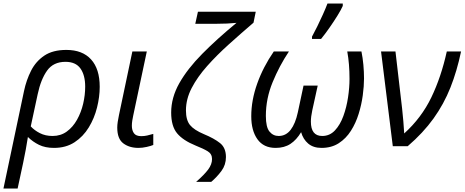

<svg xmlns="http://www.w3.org/2000/svg" viewBox="-41 -826 2626 1085"><path d="M-21.5 239.3 94.7 -311.5Q107.9 -374 134.8 -426.8Q161.6 -479.5 209.5 -511.7Q257.3 -543.9 334 -543.9Q424.8 -543.9 473.6 -490.2Q522.5 -436.5 522.5 -335.4Q522.5 -278.8 507.3 -218.3Q492.2 -157.7 460.7 -106Q429.2 -54.2 380.4 -22.2Q331.5 9.8 264.2 9.8Q214.4 9.8 179.2 -7.6Q144 -24.9 116.7 -51.8Q110.8 -13.7 104.5 20Q98.1 53.7 89.8 94.2L58.6 239.3ZM256.3 -57.6Q302.2 -57.6 336.7 -82.8Q371.1 -107.9 394.3 -149.4Q417.5 -190.9 429 -240Q440.4 -289.1 440.4 -336.4Q440.4 -401.4 413.6 -439Q386.7 -476.6 329.1 -476.6Q260.7 -476.6 225.3 -427.2Q189.9 -377.9 171.9 -293.5L132.8 -111.8Q152.8 -89.8 184.1 -73.7Q215.3 -57.6 256.3 -57.6Z M741.7 9.8Q689.9 9.8 655.8 -15.9Q621.6 -41.5 621.6 -105Q621.6 -119.6 624.3 -137.5Q627 -155.3 631.3 -175.8L707 -535.2H788.6L711.9 -173.3Q709 -159.7 706.5 -144.5Q704.1 -129.4 704.1 -115.2Q704.1 -89.8 715.8 -73.2Q727.5 -56.6 757.3 -56.6Q773.9 -56.6 790 -60.1Q806.2 -63.5 825.2 -69.3V-6.8Q813 -1.5 788.3 4.2Q763.7 9.8 741.7 9.8Z M1067.4 201.7Q1113.3 161.6 1135.3 132.1Q1157.2 102.5 1157.2 72.8Q1157.2 43.9 1133.1 29.1Q1108.9 14.2 1064.5 -3.4Q992.7 -32.7 959.5 -73Q926.3 -113.3 926.3 -189.9Q926.3 -274.4 972.4 -356Q1018.6 -437.5 1101.6 -521.5Q1184.6 -605.5 1295.4 -696.8Q1271.5 -694.3 1241.2 -692.9Q1210.9 -691.4 1172.9 -691.4H1062.5L1077.6 -759.8H1404.3L1391.6 -697.8Q1320.3 -636.7 1252.2 -575.4Q1184.1 -514.2 1129.4 -452.6Q1074.7 -391.1 1042.2 -328.6Q1009.8 -266.1 1009.8 -202.1Q1009.8 -147.5 1032.7 -119.4Q1055.7 -91.3 1111.3 -67.9Q1169.4 -43.9 1202.6 -17.3Q1235.8 9.3 1235.8 61.5Q1235.8 105.5 1210.7 139.6Q1185.5 173.8 1152.8 201.7Z M1516.6 9.8Q1448.7 9.8 1413.8 -39.1Q1378.9 -87.9 1378.9 -168.9Q1378.9 -259.3 1412.4 -353.3Q1445.8 -447.3 1506.3 -535.2H1591.8Q1537.6 -454.1 1499.5 -361.3Q1461.4 -268.6 1461.4 -170.9Q1461.4 -107.4 1481.9 -82.5Q1502.4 -57.6 1533.7 -57.6Q1574.7 -57.6 1601.6 -92.5Q1628.4 -127.4 1642.1 -191.4L1674.3 -342.3H1754.4L1723.6 -202.1Q1715.8 -165.5 1715.8 -138.7Q1715.8 -57.6 1779.8 -57.6Q1822.3 -57.6 1851.8 -89.1Q1881.3 -120.6 1899.4 -170.4Q1917.5 -220.2 1925.8 -275.9Q1934.1 -331.5 1934.1 -379.9Q1934.1 -465.8 1921.4 -535.2H2001.5Q2008.8 -499.5 2012.5 -459.5Q2016.1 -419.4 2016.1 -382.3Q2016.1 -339.4 2009 -287.1Q2002 -234.9 1985.8 -182.6Q1969.7 -130.4 1942.1 -86.9Q1914.6 -43.5 1873.5 -16.8Q1832.5 9.8 1775.9 9.8Q1729.5 9.8 1700.7 -14.6Q1671.9 -39.1 1660.6 -79.1Q1634.8 -35.6 1600.3 -12.9Q1565.9 9.8 1516.6 9.8ZM1722.2 -606V-619.1Q1735.8 -644 1752.2 -677.2Q1768.6 -710.4 1783.9 -744.6Q1799.3 -778.8 1809.6 -806.2H1896V-792.5Q1887.2 -772 1866.2 -738Q1845.2 -704.1 1820.3 -668.5Q1795.4 -632.8 1773.4 -606Z M2178.7 0 2112.3 -535.2H2193.8L2231.4 -211.9Q2235.4 -175.3 2238.3 -140.9Q2241.2 -106.4 2243.2 -71.8Q2340.8 -160.2 2396.5 -275.6Q2452.1 -391.1 2483.9 -535.2H2564.5Q2541.5 -424.8 2504.4 -331.3Q2467.3 -237.8 2408.7 -156.2Q2350.1 -74.7 2263.2 0Z"/></svg>

Font: Open Sans
Style: Italic
Weight: 400
Italic angle: -12°
Designer: Monotype Design Team
Foundry: Monotype Imaging Inc.
Version: Version 3.000; ttfautohint (v1.8.4)